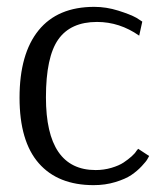

<svg xmlns="http://www.w3.org/2000/svg" viewBox="-20 -530 463 560"><path d="M386 -426Q329 -466 263 -466Q186 -466 150 -415Q114 -364 114 -246Q114 -34 259 -34Q283 -34 305 -40.5Q327 -47 340.5 -56Q354 -65 364 -74Q374 -83 378 -90L383 -96L415 -75Q413 -72 410 -66Q407 -60 393.5 -45.5Q380 -31 363 -19.5Q346 -8 316.5 1Q287 10 253 10Q149 10 93 -54Q37 -118 37 -245Q37 -373 92.5 -441.5Q148 -510 255 -510Q290 -510 325 -499Q360 -488 378 -478L395 -467Z"/></svg>

Font: Arsenal
Style: Regular
Weight: 400
Designer: Andrij Shevchenko
Foundry: Stairsfor.com
Version: Version 1.000